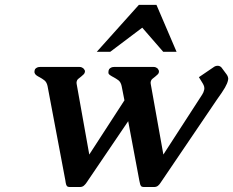

<svg xmlns="http://www.w3.org/2000/svg" viewBox="-20 -734 939 773"><path d="M369.6 -525.4 539.1 -714.4H609.9L690.9 -525.4H637.2L552.7 -622.6L423.8 -525.4ZM793.9 -353Q799.8 -361.8 802.2 -373Q804.7 -384.3 796.4 -397.9L780.8 -423.3L839.8 -463.4Q847.2 -469.2 856.4 -469.2Q865.2 -469.2 871.6 -462.4L892.6 -434.1Q898.4 -425.8 898.9 -417Q898.9 -414.1 897.9 -410.6Q895.5 -398.4 885.7 -381.3Q876 -364.3 853 -332.5L626 2.4Q622.1 8.8 616.2 13.7Q610.4 18.6 600.6 19H559.6Q549.3 18.6 546.9 13.7Q543.9 8.8 543 2Q542 -4.9 541 -6.8L496.1 -246.1L327.6 2.4Q323.2 8.8 317.4 13.7Q311.5 18.6 302.2 19H261.2Q251 18.6 248.5 13.7Q245.6 8.8 244.6 2Q243.7 -4.9 243.2 -7.3L171.4 -387.7Q168 -403.3 158.7 -410.6Q148.9 -418 140.6 -422.4Q131.8 -426.8 126 -431.2Q120.6 -435.5 119.1 -440.9Q118.7 -443.4 118.7 -444.8Q118.7 -449.7 121.1 -455.6Q128.4 -464.4 140.6 -464.4H300.8Q308.1 -464.4 314.9 -459.5Q320.3 -453.6 321.8 -449.7Q322.8 -445.8 320.8 -440.9Q319.3 -435.5 306.2 -425.3Q292.5 -415 291 -412.1Q289.6 -409.2 288.6 -405.3Q287.6 -400.9 288.6 -396L339.4 -111.8L481 -330.1L469.7 -387.7Q466.3 -403.3 457 -410.6Q446.8 -418 438.5 -422.4Q429.7 -426.8 422.9 -431.6Q416 -436.5 416.5 -441.9Q416.5 -446.8 417 -449.2Q417.5 -451.7 419.4 -455.6Q426.8 -464.4 439 -464.4H599.1Q606.4 -464.4 613.3 -459.5Q618.2 -453.6 619.6 -449.7Q620.6 -445.8 619.1 -440.9Q617.7 -435.5 604.5 -425.3Q590.8 -415 589.4 -412.1Q587.9 -409.2 586.9 -405.3Q585.9 -400.9 586.9 -396L637.7 -111.8Z"/></svg>

Font: Caudex
Style: Bold
Weight: 700
Italic angle: -13°
Version: Version 1.04